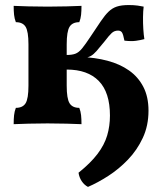

<svg xmlns="http://www.w3.org/2000/svg" viewBox="-20 -484 636 753"><path d="M325 249Q310.4 241.4 300.5 226.6Q290.6 211.8 288 193.4Q335.2 155.6 362.3 119.9Q389.4 84.2 400.3 47.3Q411.2 10.4 411.2 -30.6Q411.2 -121.6 367.5 -166.4Q323.8 -211.2 241.6 -211.2V-268.4Q262.4 -268.4 275.6 -273.3Q288.8 -278.2 301.9 -294.1Q315 -310 336.2 -342.2Q359.6 -377.4 375.6 -401Q391.6 -424.6 405.9 -438.4Q420.2 -452.2 438.3 -458.2Q456.4 -464.2 485 -464.2Q504.8 -464.2 519.8 -462.1Q534.8 -460 543.4 -458Q541.2 -440.8 540.9 -416.8Q540.6 -392.8 542.1 -369.4Q543.6 -346 546.2 -330.6Q531.4 -326.6 513.1 -324Q494.8 -321.4 468 -324.6Q463.2 -349.6 458.3 -356.8Q453.4 -364 442.8 -364Q428.6 -364 418.3 -354.6Q408 -345.2 389.6 -321Q369.8 -296.4 358.3 -283.5Q346.8 -270.6 336.6 -264.7Q326.4 -258.8 308.6 -256.2L296.8 -260.6Q353 -258.6 401.4 -245.8Q449.8 -233 485.8 -207.8Q521.8 -182.6 542.1 -143.5Q562.4 -104.4 562.4 -50Q562.4 9 540 56.9Q517.6 104.8 482 141.9Q446.4 179 405 205.7Q363.6 232.4 325 249ZM33.6 3Q33.6 -17.2 35.2 -32.2Q36.8 -47.2 42.2 -61Q69.2 -61 80.4 -79.1Q91.6 -97.2 91.6 -148V-310Q91.6 -360.8 80.4 -378.9Q69.2 -397 42.2 -397Q36.8 -410.8 35.2 -425.8Q33.6 -440.8 33.6 -461Q55.6 -460 92 -459Q128.4 -458 166.6 -458Q204.8 -458 241.2 -459Q277.6 -460 299.6 -461Q299.6 -440.8 298 -425.8Q296.4 -410.8 291 -397Q264 -397 252.8 -378.9Q241.6 -360.8 241.6 -310V-148Q241.6 -97.2 252.8 -79.1Q264 -61 291 -61Q296.4 -47.2 298 -32.2Q299.6 -17.2 299.6 3Q277.6 2 241.2 1Q204.8 0 166.6 0Q128.4 0 92 1Q55.6 2 33.6 3Z"/></svg>

Font: Vollkorn
Style: Regular
Weight: 400
Designer: Friedrich Althausen
Foundry: Friedrich Althausen
Version: Version 4.104